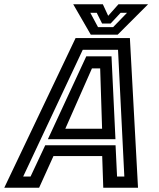

<svg xmlns="http://www.w3.org/2000/svg" viewBox="-67 -878 742 898"><path d="M-47 0 286.5 -700H540.5L578.5 0H416L411 -148H183L116 0ZM41.5 -52.5H76L144.5 -198.5H473.5L480.5 -52.5H514.5L485 -645H320ZM157 -227 336.5 -614.5H454.5L473 -227ZM238.5 -276H410.5L401.5 -558H363ZM357.5 -716 275.5 -858H414L439 -804L487 -858H625.5L483.5 -716ZM391.5 -751H462L527 -818H497L450.5 -768H410.5L385.5 -818H355.5Z"/></svg>

Font: Tourney Thin SemiBold
Style: Italic
Weight: 600
Italic angle: -12°
Version: Version 1.015